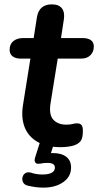

<svg xmlns="http://www.w3.org/2000/svg" viewBox="-20 -663 449 878"><path d="M258 10Q193 10 151 -14.5Q109 -39 92.5 -82Q76 -125 85 -182L119 -395H75Q51 -395 37.5 -405.5Q24 -416 24 -435Q24 -461 41 -475Q58 -489 87 -489H134L149 -585Q154 -614 171 -628.5Q188 -643 217 -643Q249 -643 263 -625Q277 -607 272 -574L259 -489H357Q382 -489 395.5 -479.5Q409 -470 409 -450Q409 -426 393.5 -410.5Q378 -395 351 -395H244L211 -190Q203 -138 224 -115.5Q245 -93 283 -93Q301 -93 311.5 -96Q322 -99 332 -99Q346 -99 352.5 -91.5Q359 -84 359 -64Q359 -30 348 -17Q337 -4 318 2Q306 6 289 8Q272 10 258 10ZM179 195Q160 195 142 192.5Q124 190 107 186Q91 182 85.5 170.5Q80 159 83 147Q86 135 96.5 128.5Q107 122 123 127Q134 131 147.5 133Q161 135 174 135Q202 135 216.5 127Q231 119 231 103Q231 93 223 87.5Q215 82 197 82Q190 82 182.5 82.5Q175 83 167 85Q159 86 153 86Q147 86 143 82Q139 77 138.5 72Q138 67 140 59L165 -20H231L207 56L176 45Q188 41 200 39Q212 37 222 37Q261 37 283 54Q305 71 305 103Q305 145 269 170Q233 195 179 195Z"/></svg>

Font: Nunito ExtraLight
Style: Italic
Weight: 200
Italic angle: -9°
Designer: Vernon Adams
Foundry: Vernon Adams
Version: Version 3.602